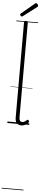

<svg xmlns="http://www.w3.org/2000/svg" viewBox="-134 -1706 569 2641"><g transform="rotate(5 151.0 -385.5)"><path d="M192 17Q152 17 130 -8Q108 -33 108 -82V-1401Q108 -1411 114 -1415.5Q120 -1420 133 -1420Q147 -1420 153.5 -1415.5Q160 -1411 160 -1401V-94Q160 -63 170 -47Q180 -31 202 -31Q213 -31 223 -34Q233 -37 243 -44.5Q253 -52 263 -62Q269 -68 275.5 -68Q282 -68 289 -60Q294 -55 295.5 -48.5Q297 -42 293 -35Q282 -19 265.5 -7.5Q249 4 230 10.5Q211 17 192 17ZM71 -1476Q62 -1476 54 -1484.5Q46 -1493 46 -1500Q46 -1503 46.5 -1506.5Q47 -1510 51 -1514L234 -1667Q238 -1671 241.5 -1673.5Q245 -1676 250 -1676Q257 -1676 264.5 -1670.5Q272 -1665 276.5 -1657.5Q281 -1650 281 -1642Q281 -1638 280 -1635Q279 -1632 274 -1627L85 -1483Q80 -1480 77 -1478Q74 -1476 71 -1476ZM0 895H302V905H0ZM0 -20H302V0H0ZM0 -505H302V-500H0ZM0 -1415H302V-1405H0Z"/></g></svg>

Font: Playwrite BE WAL Guides
Style: Regular
Weight: 400
Designer: Veronika Burian, José Scaglione
Foundry: TypeTogether
Version: Version 1.003